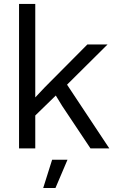

<svg xmlns="http://www.w3.org/2000/svg" viewBox="-20 -749 592 969"><path d="M76.1 0V-729H158V-257.4L205 -307.3L421 -524.7H522.9L318.4 -321.7L531.7 0H436.7L293.6 -214.6L261.6 -266.9L158 -166.1V0ZM198 199.9 243.1 57H320.7L259.9 199.9Z"/></svg>

Font: Mona Sans ExtraLight
Style: Regular
Weight: 200
Designer: Deni Anggara
Foundry: GitHub
Version: Version 2.000